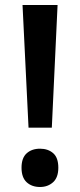

<svg xmlns="http://www.w3.org/2000/svg" viewBox="-20 -785 321 767"><path d="M94 -275 70 -765H210L187 -275ZM140 -38Q107 -38 86.5 -57Q66 -76 66 -115Q66 -154 86.5 -172.5Q107 -191 140 -191Q172 -191 192.5 -173Q213 -155 213 -115Q213 -76 192 -57Q171 -38 140 -38Z"/></svg>

Font: Noto Sans Tamil UI SemiCondensed SemiBold
Style: Regular
Weight: 600
Width: 4
Designer: Jelle Bosma - Monotype Design Team
Foundry: Monotype Imaging Inc.
Version: Version 2.004; ttfautohint (v1.8.4.7-5d5b)